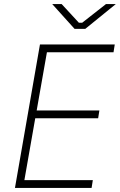

<svg xmlns="http://www.w3.org/2000/svg" viewBox="-20 -917 585 937"><path d="M53 0H427L433 -38H99L152 -340H459L465 -378H159L209 -662H534L540 -700H175ZM344 -776H396L545 -897H497L381 -806H365L281 -897H235Z"/></svg>

Font: Fixel Text 20240404 ExtraLight
Style: Italic
Weight: 200
Width: 4
Italic angle: -10°
Designer: AlfaBravo + MacPaw
Foundry: Kyrylo Tkachov, Marchela Mozhyna, Serhii Makarenko, Maria Weinstein, Zakhar Kryvoshyya
Version: Version 1.211;Glyphs 3.2 (3225)